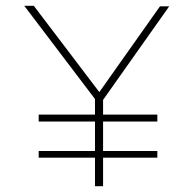

<svg xmlns="http://www.w3.org/2000/svg" viewBox="-20 -645 665 665"><path d="M337 0V-99H525V-122H337V-224H525V-248H337V-299L566 -623H534L324 -326L97 -625H64L309 -302V-248H114V-224H309V-122H114V-99H309V0Z"/></svg>

Font: Inconsolata Expanded ExtraLight
Style: Regular
Weight: 200
Width: 7
Monospace: yes
Designer: Raph Levien, Cyreal, Brenton Simpson
Foundry: Raph Levien, Cyreal, Google
Version: Version 3.100